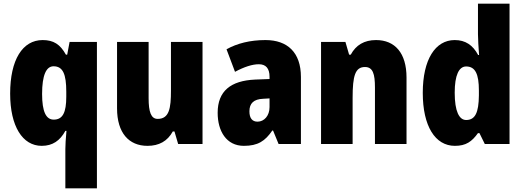

<svg xmlns="http://www.w3.org/2000/svg" viewBox="-20 -780 2835 1040"><path d="M334 28V240H505V-553H357L344 -484H337C306 -540 270 -563 211 -563C102 -563 35 -456 35 -273C35 -96 102 10 206 10C265 10 305 -18 334 -71H340C336 -28 334 5 334 28ZM271 -132C229 -132 208 -176 208 -271C208 -372 230 -421 270 -421C321 -421 339 -378 339 -283V-256C339 -171 320 -132 271 -132Z M1077 -553H906V-289C906 -194 897 -136 834 -136C798 -136 785 -174 785 -248V-553H614V-193C614 -60 678 10 779 10C841 10 887 -15 916 -68H925L945 0H1077Z M1418 -563C1335 -563 1264 -545 1207 -513L1253 -391C1303 -418 1347 -432 1382 -432C1420 -432 1440 -410 1440 -364V-352L1362 -349C1230 -343 1159 -287 1159 -169C1159 -70 1206 10 1301 10C1377 10 1416 -16 1455 -73H1459L1489 0H1610V-363C1610 -496 1537 -563 1418 -563ZM1406 -245 1440 -247V-200C1440 -153 1411 -121 1375 -121C1347 -121 1331 -139 1331 -177C1331 -220 1354 -243 1406 -245Z M2017 -563C1953 -563 1908 -536 1880 -484H1871L1851 -553H1719V0H1890V-250C1890 -370 1904 -417 1957 -417C2000 -417 2011 -379 2011 -306V0H2182V-360C2182 -493 2119 -563 2017 -563Z M2444 10C2504 10 2536 -13 2569 -59H2577L2606 0H2740V-760H2569V-595C2569 -566 2572 -525 2575 -482H2570C2541 -536 2501 -563 2443 -563C2338 -563 2270 -458 2270 -277C2270 -97 2337 10 2444 10ZM2505 -130C2467 -130 2443 -177 2443 -278C2443 -373 2466 -420 2505 -420C2555 -420 2574 -378 2574 -290V-263C2573 -170 2554 -130 2505 -130Z"/></svg>

Font: Noto Sans Sinhala UI Condensed Black
Style: Regular
Weight: 900
Width: 3
Designer: Jelle Bosma - Monotype Design Team
Foundry: Monotype Imaging Inc.
Version: Version 2.006